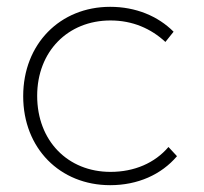

<svg xmlns="http://www.w3.org/2000/svg" viewBox="-20 -542 599 563"><path d="M465 -419 489 -449C443 -495 378 -522 303 -522C156 -522 48 -413 48 -260C48 -107 156 1 303 1C384 1 453 -30 499 -84L474 -111C434 -64 374 -38 304 -38C179 -38 89 -129 89 -261C89 -391 179 -482 304 -482C369 -482 423 -458 465 -419Z"/></svg>

Font: Montserrat arm ExtraLight
Style: Regular
Weight: 275
Designer: Julieta Ulanovsky
Foundry: Julieta Ulanovsky
Version: Version 6.000;PS 006.000;hotconv 1.0.88;makeotf.lib2.5.64775